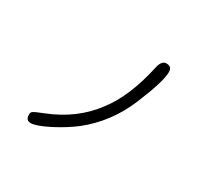

<svg xmlns="http://www.w3.org/2000/svg" viewBox="-148 -944 1296 1204"><g transform="rotate(30 500.0 -342.0)"><path d="M741.2 -716.8Q725.6 -716.8 715.3 -706.1Q700.2 -690.9 693.4 -654.8Q642.1 -424.8 542.5 -294.9Q430.2 -140.6 235.8 -64Q177.2 -41 164.6 -32.2Q154.3 -24.9 154.3 -7.8Q154.3 14.2 164.1 24.4Q173.3 33.2 191.4 33.2Q209.5 33.2 241.5 21.7Q273.4 10.3 317.9 -12.2Q407.2 -58.6 470.2 -107.9Q624 -230 702.6 -418.9Q781.2 -607.9 781.2 -675.8Q781.2 -697.3 771.5 -707Q761.7 -716.8 741.2 -716.8Z"/></g></svg>

Font: YuPearl-Light
Style: Light
Weight: 300
Designer: Max Yao
Foundry: Max-Everyday
Version: Version 1.011; ttfautohint (v1.8.3)